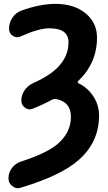

<svg xmlns="http://www.w3.org/2000/svg" viewBox="-20 -784 566 1006"><path d="M488.3 -586.9Q488.3 -453.1 388.7 -358.4Q386.7 -355.5 387.2 -352.5Q387.7 -349.6 390.6 -347.7Q434.6 -328.1 464.8 -285.2Q499 -237.3 499 -178.7Q499 -38.1 390.6 55.7Q297.9 136.7 89.8 199.2Q82 202.1 74.2 202.1Q58.6 202.1 44.9 191.4Q24.4 175.8 24.4 150.4Q24.4 120.1 42.5 96.2Q60.5 72.3 89.8 62.5Q220.7 20.5 279.3 -27.3Q351.6 -87.9 351.6 -171.9Q351.6 -251 271.5 -265.6Q262.7 -266.6 252.9 -261.7Q210.9 -238.3 152.3 -214.8Q143.6 -210.9 135.7 -210.9Q123 -210.9 111.3 -219.7Q91.8 -233.4 91.8 -256.8Q91.8 -286.1 108.4 -310.5Q125 -335 152.3 -347.7Q239.3 -386.7 282.2 -430.7Q338.9 -488.3 338.9 -562.5Q338.9 -635.7 238.3 -635.7Q182.6 -635.7 89.8 -593.8Q80.1 -588.9 71.3 -588.9Q58.6 -588.9 47.9 -595.7Q27.3 -608.4 27.3 -632.8Q27.3 -664.1 44.9 -690.9Q62.5 -717.8 91.8 -728.5Q191.4 -763.7 269.5 -763.7Q368.2 -763.7 428.2 -714.4Q488.3 -665 488.3 -586.9Z"/></svg>

Font: Gen Jyuu GothicX Bold
Style: Bold
Weight: 700
Designer: Ryoko NISHIZUKA (kana &amp; ideographs); Paul D. Hunt (Latin, Greek &amp; Cyrillic); Wenlong ZHANG (bopomofo); Sandoll C
Version: Version 1.058.20140828